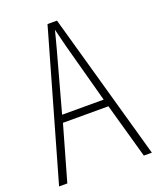

<svg xmlns="http://www.w3.org/2000/svg" viewBox="-134 -796 720 877"><g transform="rotate(-20 225.5 -357.5)"><path d="M412 0H451L250 -715H204L0 0H40L116 -267H337ZM249 -591 327 -303H125L204 -591C212 -623 220 -649 227 -679C234 -649 242 -621 249 -591Z"/></g></svg>

Font: Noto Sans Georgian Condensed ExtraLight
Style: Regular
Weight: 200
Width: 3
Designer: Monotype Design Team, Akaki Razmadze
Foundry: Google LLC
Version: Version 2.005